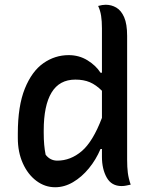

<svg xmlns="http://www.w3.org/2000/svg" viewBox="-20 -777 640 808"><path d="M269 -545Q313 -545 348.5 -523Q384 -501 403 -471H409V-658Q409 -688 405.5 -710.5Q402 -733 393 -752Q411 -757 425 -757Q449 -757 469.5 -745Q490 -733 502.5 -704.5Q515 -676 515 -626V-105Q515 -73 518 -49.5Q521 -26 530 0Q520 2 511 4Q502 6 492 6Q449 6 429 -30Q409 -66 409 -117V-150H403Q384 -105 354 -68.5Q324 -32 287.5 -10.5Q251 11 212 11Q169 11 133 -16Q97 -43 76 -90Q55 -137 55 -196V-215Q55 -331 84.5 -404Q114 -477 162.5 -511Q211 -545 269 -545ZM172 -126Q191 -101 221 -101Q277 -101 324 -141Q371 -181 409 -281V-395Q384 -420 358 -431Q332 -442 297 -442Q230 -442 197 -387.5Q164 -333 164 -228V-218Q164 -190 166 -168Q168 -146 172 -126Z"/></svg>

Font: Recursive Mn Csl St Med
Style: Regular
Weight: 500
Monospace: yes
Version: Version 1.079;hotconv 1.0.112;makeotfexe 2.5.65598; ttfautoh